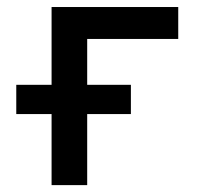

<svg xmlns="http://www.w3.org/2000/svg" viewBox="-20 -538 626 558"><path d="M27.3 -206.5V-291.5H129.9V-517.6H498V-424.8H233.4V-291.5H360.4V-206.5H233.4V0H129.9V-206.5Z"/></svg>

Font: Cascadia Code NF
Style: Regular
Weight: 400
Monospace: yes
Designer: Aaron Bell
Foundry: Saja Typeworks
Version: Version 2404.023; ttfautohint (v1.8.4)